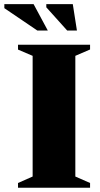

<svg xmlns="http://www.w3.org/2000/svg" viewBox="-56 -886 474 906"><path d="M369 -22.5V0H29V-22.5L98 -53V-622.5L29 -652V-675H369V-652.5L299.5 -622.5V-53ZM169.5 -742H120L-35.5 -847.5V-866.5H102.5ZM307 -742H261L162.5 -851.5V-866.5H287.5Z"/></svg>

Font: Newsreader 24pt ExtraBold
Style: Regular
Weight: 800
Designer: Hugues Gentile
Foundry: Production Type
Version: Version 1.003